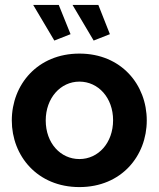

<svg xmlns="http://www.w3.org/2000/svg" viewBox="-20 -751 646 781"><path d="M115 -731 201 -586 267 -612 219 -731ZM275 -731 361 -586 427 -612 380 -731ZM28 -261C28 -117 132 10 303 10C474 10 577 -117 577 -261C577 -407 473 -533 303 -533C133 -533 28 -407 28 -261ZM303 -104C226 -104 166 -169 166 -261C166 -352 226 -419 303 -419C380 -419 440 -353 440 -262C440 -170 380 -104 303 -104Z"/></svg>

Font: FIGSv2-sans-serif
Style: Bold
Weight: 700
Designer: Matt McInerney, Pablo Impallari, Rodrigo Fuenzalida,Mirko Velimirovic
Foundry: Matt McInerney, Pablo Impallari, Rodrigo Fuenzalida
Version: Version 4.021;hotconv 1.0.109;makeotfexe 2.5.65596